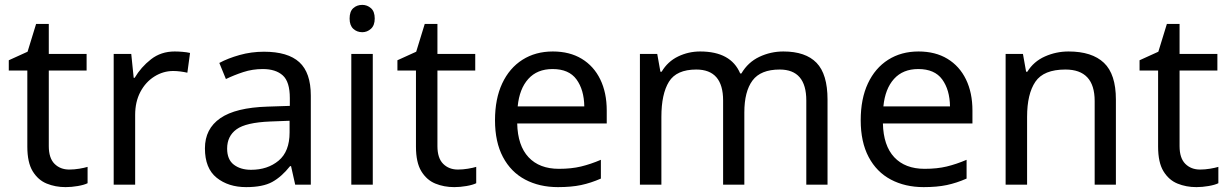

<svg xmlns="http://www.w3.org/2000/svg" viewBox="-20 -757 5036 787"><path d="M264 -62Q284 -62 305 -65.5Q326 -69 339 -73V-6Q325 1 299 5.5Q273 10 249 10Q207 10 171.5 -4.5Q136 -19 114 -55Q92 -91 92 -156V-468H16V-510L93 -545L128 -659H180V-536H335V-468H180V-158Q180 -109 203.5 -85.5Q227 -62 264 -62Z M696 -546Q711 -546 728.5 -544.5Q746 -543 759 -540L748 -459Q735 -462 719.5 -464Q704 -466 690 -466Q649 -466 613 -443.5Q577 -421 555.5 -380.5Q534 -340 534 -286V0H446V-536H518L528 -438H532Q558 -482 599 -514Q640 -546 696 -546Z M1062 -545Q1160 -545 1207 -502Q1254 -459 1254 -365V0H1190L1173 -76H1169Q1134 -32 1095.5 -11Q1057 10 989 10Q916 10 868 -28.5Q820 -67 820 -149Q820 -229 883 -272.5Q946 -316 1077 -320L1168 -323V-355Q1168 -422 1139 -448Q1110 -474 1057 -474Q1015 -474 977 -461.5Q939 -449 906 -433L879 -499Q914 -518 962 -531.5Q1010 -545 1062 -545ZM1088 -259Q988 -255 949.5 -227Q911 -199 911 -148Q911 -103 938.5 -82Q966 -61 1009 -61Q1077 -61 1122 -98.5Q1167 -136 1167 -214V-262Z M1465 -737Q1485 -737 1500.5 -723.5Q1516 -710 1516 -681Q1516 -653 1500.5 -639Q1485 -625 1465 -625Q1443 -625 1428 -639Q1413 -653 1413 -681Q1413 -710 1428 -723.5Q1443 -737 1465 -737ZM1508 -536V0H1420V-536Z M1857 -62Q1877 -62 1898 -65.5Q1919 -69 1932 -73V-6Q1918 1 1892 5.5Q1866 10 1842 10Q1800 10 1764.5 -4.5Q1729 -19 1707 -55Q1685 -91 1685 -156V-468H1609V-510L1686 -545L1721 -659H1773V-536H1928V-468H1773V-158Q1773 -109 1796.5 -85.5Q1820 -62 1857 -62Z M2246 -546Q2315 -546 2364.5 -516Q2414 -486 2440.5 -431.5Q2467 -377 2467 -304V-251H2100Q2102 -160 2146.5 -112.5Q2191 -65 2271 -65Q2322 -65 2361.5 -74.5Q2401 -84 2443 -102V-25Q2402 -7 2362 1.5Q2322 10 2267 10Q2191 10 2132.5 -21Q2074 -52 2041.5 -113.5Q2009 -175 2009 -264Q2009 -352 2038.5 -415Q2068 -478 2121.5 -512Q2175 -546 2246 -546ZM2245 -474Q2182 -474 2145.5 -433.5Q2109 -393 2102 -321H2375Q2374 -389 2343 -431.5Q2312 -474 2245 -474Z M3191 -546Q3282 -546 3327 -499.5Q3372 -453 3372 -349V0H3285V-345Q3285 -472 3176 -472Q3098 -472 3064.5 -427Q3031 -382 3031 -296V0H2944V-345Q2944 -472 2834 -472Q2753 -472 2722 -422Q2691 -372 2691 -278V0H2603V-536H2674L2687 -463H2692Q2717 -505 2759.5 -525.5Q2802 -546 2850 -546Q2976 -546 3014 -456H3019Q3046 -502 3092.5 -524Q3139 -546 3191 -546Z M3745 -546Q3814 -546 3863.5 -516Q3913 -486 3939.5 -431.5Q3966 -377 3966 -304V-251H3599Q3601 -160 3645.5 -112.5Q3690 -65 3770 -65Q3821 -65 3860.5 -74.5Q3900 -84 3942 -102V-25Q3901 -7 3861 1.5Q3821 10 3766 10Q3690 10 3631.5 -21Q3573 -52 3540.5 -113.5Q3508 -175 3508 -264Q3508 -352 3537.5 -415Q3567 -478 3620.5 -512Q3674 -546 3745 -546ZM3744 -474Q3681 -474 3644.5 -433.5Q3608 -393 3601 -321H3874Q3873 -389 3842 -431.5Q3811 -474 3744 -474Z M4360 -546Q4456 -546 4505 -499.5Q4554 -453 4554 -349V0H4467V-343Q4467 -472 4347 -472Q4258 -472 4224 -422Q4190 -372 4190 -278V0H4102V-536H4173L4186 -463H4191Q4217 -505 4263 -525.5Q4309 -546 4360 -546Z M4899 -62Q4919 -62 4940 -65.5Q4961 -69 4974 -73V-6Q4960 1 4934 5.5Q4908 10 4884 10Q4842 10 4806.5 -4.5Q4771 -19 4749 -55Q4727 -91 4727 -156V-468H4651V-510L4728 -545L4763 -659H4815V-536H4970V-468H4815V-158Q4815 -109 4838.5 -85.5Q4862 -62 4899 -62Z"/></svg>

Font: Noto Sans Imperial Aramaic
Style: Regular
Weight: 400
Designer: Monotype Design Team
Foundry: Monotype Imaging Inc.
Version: Version 2.001; ttfautohint (v1.8.4.7-5d5b)